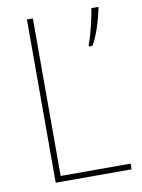

<svg xmlns="http://www.w3.org/2000/svg" viewBox="-82 -770 610 827"><g transform="rotate(-10 223.0 -357.0)"><path d="M94 0H426V-25H120V-714H94ZM406 -707V-714H376C371 -677 349 -586 337 -561V-553H352C377 -593 396 -661 406 -707Z"/></g></svg>

Font: Noto Sans Armenian SemiCondensed Thin
Style: Regular
Weight: 100
Width: 4
Designer: Monotype Design Team
Foundry: Monotype Imaging Inc.
Version: Version 2.008